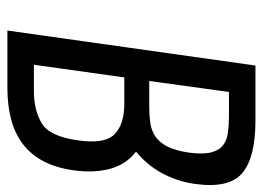

<svg xmlns="http://www.w3.org/2000/svg" viewBox="-118 -610 727 532"><g transform="rotate(90 246.0 -343.5)"><path d="M64.1 0H223.6Q271.6 0 310.6 -10.4Q349.7 -20.9 378.8 -43Q407.9 -65.1 426.2 -99.9Q444.6 -134.6 451.4 -183.4Q459.4 -241 446.9 -285.6Q434.4 -330.1 399.6 -356.4Q416.1 -369.9 430.6 -386.6Q445.1 -403.3 456.9 -423.9Q468.7 -444.6 477 -468.6Q485.3 -492.6 489.1 -519.6Q502.3 -614 459.3 -650.6Q416.3 -687.3 313.9 -687.3H161.1ZM158.9 -73.4 194 -323.9H267.1Q324 -323.9 351.6 -296.8Q379.1 -269.7 368.4 -195.4Q357.4 -116.7 321.1 -95.1Q284.9 -73.4 231.4 -73.4ZM203.9 -393 234.3 -613.9H299.9Q325.6 -613.9 346.7 -611.1Q367.9 -608.3 381.9 -597.6Q395.9 -586.9 401.7 -564.6Q407.6 -542.3 402.4 -503Q396.6 -465 385.4 -443.1Q374.1 -421.1 357.6 -410Q341.1 -398.9 319.7 -395.9Q298.3 -393 272.7 -393Z"/></g></svg>

Font: Secuela ExtLt
Style: Italic
Weight: 200
Italic angle: -8°
Designer: Fernando Haro
Foundry: deFharo
Version: Version 1.704